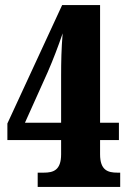

<svg xmlns="http://www.w3.org/2000/svg" viewBox="-20 -734 506 754"><path d="M128 0H452V-56H441C404 -56 373 -65 373 -128V-184H447V-252H373V-714H224L9 -249V-184H220V-128C220 -65 189 -56 152 -56H128ZM78 -252 167 -450C188 -498 209 -553 226 -603C221 -541 220 -493 220 -435V-252Z"/></svg>

Font: Noto Serif Devanagari ExtraCondensed Black
Style: Regular
Weight: 900
Width: 2
Designer: Universal Thirst, Indian Type Foundry and the Monotype Design Team
Foundry: Monotype Imaging Inc.
Version: Version 2.004